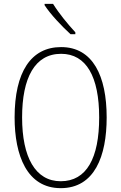

<svg xmlns="http://www.w3.org/2000/svg" viewBox="-20 -1062 631 999"><path d="M256 -1042H212V-1035C243 -987 304 -923 347 -884H372V-894C333 -936 287 -992 256 -1042ZM535 -451C535 -667 463 -817 298 -817C141 -817 56 -687 56 -451C56 -254 120 -83 296 -83C472 -83 535 -249 535 -451ZM95 -451C95 -657 161 -782 298 -782C429 -782 496 -663 496 -451C496 -240 431 -119 296 -119C164 -119 95 -244 95 -451Z"/></svg>

Font: Noto Sans Kannada UI Condensed ExtraLight
Style: Regular
Weight: 200
Width: 3
Designer: Jelle Bosma - Monotype Design Team
Foundry: Monotype Imaging Inc.
Version: Version 2.005